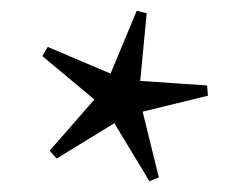

<svg xmlns="http://www.w3.org/2000/svg" viewBox="-20 -737 444 356"><path d="M274.5 -408 257 -401 192 -508.5 85 -443 72 -457.5 155 -552.5 58.5 -633 68.5 -650 185 -600.5 233.5 -717 252 -712.5 240 -587 364 -578.5 365.5 -559.5 244.5 -530Z"/></svg>

Font: Newsreader 60pt SemiBold
Style: Regular
Weight: 600
Designer: Hugues Gentile
Foundry: Production Type
Version: Version 1.003